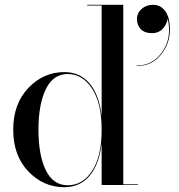

<svg xmlns="http://www.w3.org/2000/svg" viewBox="-20 -770 743 799"><path d="M550 -691Q550 -716 569.5 -733Q589 -750 617 -750Q648 -750 667.5 -724Q687 -698 687 -646Q687 -588 649 -541.5Q611 -495 548 -495V-497Q616 -497 656 -555Q696 -613 678 -692Q673 -666 656 -649Q639 -632 613 -632Q582 -632 566 -648.5Q550 -665 550 -691ZM554 -3V0H403V-173Q393 -86 353 -38.5Q313 9 247 9Q161 9 98 -56.5Q35 -122 35 -230Q35 -338 98 -404Q161 -470 247 -470Q313 -470 353 -422.5Q393 -375 403 -287V-747H343V-750H493V-3ZM262 1Q324 1 363.5 -59Q403 -119 403 -230Q403 -341 363 -401.5Q323 -462 262 -462Q201 -462 170.5 -398.5Q140 -335 140 -230Q140 -125 170.5 -62Q201 1 262 1Z"/></svg>

Font: Bodoni* 72
Style: Regular
Weight: 400
Version: Version 1.003